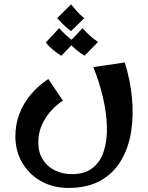

<svg xmlns="http://www.w3.org/2000/svg" viewBox="-20 -640 700 906"><path d="M302.8 246.8Q230.8 246.8 174 215Q117.2 183.2 84.9 128Q52.5 72.8 52.5 3.5Q52.5 -52.2 71.2 -102Q90 -151.8 124.9 -193.5Q159.8 -235.2 208 -267.2L276.8 -165Q224 -130.2 192.4 -78.6Q160.8 -27 160.8 31.2Q160.8 80 182.5 113.8Q204.2 147.5 240.5 164.6Q276.8 181.8 319.2 181.8Q379.8 181.8 416.8 152.8Q453.8 123.8 469.9 73.2Q486 22.8 484.4 -41.9Q482.8 -106.5 466 -179Q449.2 -251.5 420.5 -323.5L568.8 -345.2Q594.5 -263.2 602.6 -179.8Q610.8 -96.2 598.9 -19.9Q587 56.5 551.6 116.9Q516.2 177.2 454.8 212Q393.2 246.8 302.8 246.8ZM315.2 -493.2Q296.5 -506.5 281 -521.8Q265.5 -537 250 -554.5L315.2 -619.5Q330.8 -600.8 344.2 -585.4Q357.8 -570 377.5 -554.2ZM269.2 -376.8Q248.8 -389.5 229.4 -405.5Q210 -421.5 196 -439.5L259 -507Q276 -488.5 293.2 -472.6Q310.5 -456.8 332.5 -442ZM379.2 -376.8Q358.8 -389.5 339.4 -405.5Q320 -421.5 306 -439.5L369 -507Q386 -488.5 403.2 -472.6Q420.5 -456.8 442.5 -442Z"/></svg>

Font: Marhey Light
Style: Regular
Weight: 300
Designer: Nur Syamsi & Bustanul Arifin
Foundry: Namelatype
Version: Version 1.000